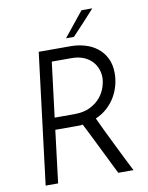

<svg xmlns="http://www.w3.org/2000/svg" viewBox="-96 -963 794 1031"><g transform="rotate(-10 301.0 -447.0)"><path d="M68 0 156 -714H329Q370 -714 408 -703Q446 -692 475 -669Q504 -646 521 -611.5Q538 -577 538 -530Q538 -498 529.5 -465.5Q521 -433 504 -403.5Q487 -374 460 -349Q433 -324 396 -308Q406 -285 427 -242Q448 -199 471 -152Q494 -105 515 -63Q536 -21 547 0H464Q455 -18 436.5 -55.5Q418 -93 397 -135.5Q376 -178 355.5 -219.5Q335 -261 321 -288Q311 -286 300 -286Q289 -286 278 -286H171L136 0ZM179 -351H285Q338 -351 373.5 -369Q409 -387 430 -413Q451 -439 460 -468Q469 -497 469 -519Q469 -544 460 -567.5Q451 -591 433 -609.5Q415 -628 387.5 -639Q360 -650 323 -650H216ZM313 -760 421 -894H480Q449 -860 418.5 -826.5Q388 -793 356 -760Z"/></g></svg>

Font: Josefin Sans
Style: Italic
Weight: 400
Italic angle: -7.5°
Designer: Santiago Orozco
Foundry: Typemade